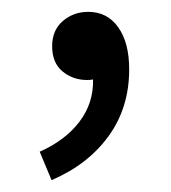

<svg xmlns="http://www.w3.org/2000/svg" viewBox="-20 -134 289 324"><path d="M67 170 47 122Q90 103 114 71.5Q138 40 137 0Q134 1 127 1Q103 1 85.5 -13.5Q68 -28 68 -56Q68 -83 86 -98.5Q104 -114 129 -114Q161 -114 179.5 -88Q198 -62 198 -17Q198 48 163 96Q128 144 67 170Z"/></svg>

Font: SourceSansPro
Style: Book
Weight: 400
Designer: Paul D. Hunt
Foundry: Adobe Systems Incorporated
Version: Version 2.021;PS 2.000;hotconv 1.0.86;makeotf.lib2.5.63406